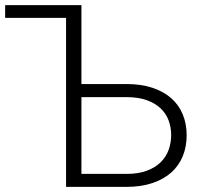

<svg xmlns="http://www.w3.org/2000/svg" viewBox="-25 -731 819 751"><path d="M-4.9 -710.9H293.5V-402.3H469.2Q526.9 -402.3 571 -387.7Q615.2 -373 645 -346.7Q674.8 -320.3 689.9 -283.4Q705.1 -246.6 705.1 -202.1Q705.1 -157.2 689.9 -120.1Q674.8 -83 645 -56.4Q615.2 -29.8 571 -14.9Q526.9 0 469.2 0H233.4V-661.1H-4.9ZM293.5 -351.1V-50.8H469.2Q516.1 -50.8 549.3 -63.2Q582.5 -75.7 603.8 -96.7Q625 -117.7 634.8 -145.3Q644.5 -172.9 644.5 -203.1Q644.5 -232.4 634.8 -259.3Q625 -286.1 603.8 -306.6Q582.5 -327.1 549.3 -339.1Q516.1 -351.1 469.2 -351.1Z"/></svg>

Font: Melbourne
Style: Light
Weight: 300
Designer: Google
Version: Version 2.000980; 2014